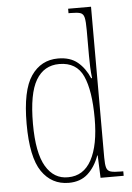

<svg xmlns="http://www.w3.org/2000/svg" viewBox="-54 -801 587 852"><g transform="rotate(-5 239.0 -375.0)"><path d="M218 10Q142 10 98 -54Q54 -118 54 -267Q54 -416 98 -480Q142 -544 218 -544Q272 -544 305 -516.5Q338 -489 357 -444H361Q358 -468 357 -493.5Q356 -519 356 -544V-658Q356 -697 352 -714Q348 -731 335 -735.5Q322 -740 293 -740H282V-760H384V-88Q384 -57 388.5 -42.5Q393 -28 407.5 -24Q422 -20 452 -20H463V0H360L356 -100H354Q336 -50 303 -20Q270 10 218 10ZM217 -15Q286 -15 321.5 -80.5Q357 -146 357 -265Q357 -389 327.5 -454Q298 -519 221 -519Q153 -519 117.5 -459Q82 -399 82 -265Q82 -135 118 -74.5Q154 -14 217 -15Z"/></g></svg>

Font: Noto Serif Condensed Thin
Style: Regular
Weight: 100
Width: 3
Designer: Monotype Design Team
Foundry: Monotype Imaging Inc.
Version: Version 2.013; ttfautohint (v1.8.4.7-5d5b)